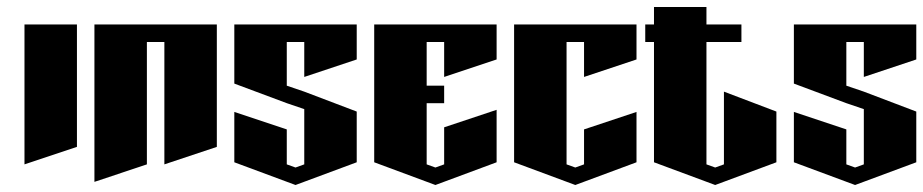

<svg xmlns="http://www.w3.org/2000/svg" viewBox="-20 -570 2640 549"><path d="M50 -500H200V-150L50 -100Z M250 -500H600V-150L450 -100V-450H400V-100L250 -50Z M650 -500H1000V-400L850 -350V-450H800V-325L850 -308L1000 -251V-106L825 -41L650 -106V-250L800 -200V-100L825 -91L850 -100V-258L800 -275L650 -331Z M1050 -500H1400V-400L1250 -350V-450H1200V-325H1250V-275H1200V-100L1225 -91L1250 -100V-206L1400 -256V-106L1225 -41L1050 -106Z M1450 -500H1800V-400L1650 -350V-450H1600V-100L1625 -91L1650 -100V-200L1800 -250V-106L1625 -41L1450 -106Z M1850 -550H2000V-500H2100V-450H2000V-100L2025 -91L2050 -100V-308L2200 -251V-106L2025 -41L1850 -106V-450H1825V-500H1850Z M2250 -500H2600V-400L2450 -350V-450H2400V-325L2450 -308L2600 -251V-106L2425 -41L2250 -106V-250L2400 -200V-100L2425 -91L2450 -100V-258L2400 -275L2250 -331Z"/></svg>

Font: SOV_Meka
Style: Book
Weight: 400
Version: Version 1.00